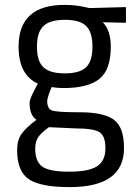

<svg xmlns="http://www.w3.org/2000/svg" viewBox="-20 -530 554 785"><path d="M265 235Q145 235 97.5 202.5Q50 170 50 84Q50 43 68 17.5Q86 -8 129 -40Q101 -59 101 -109Q101 -126 126 -172L135 -188Q56 -224 56 -339Q56 -510 243 -510Q291 -510 332 -500L347 -497L495 -501V-437L400 -439Q433 -406 433 -339Q433 -245 386.5 -207.5Q340 -170 240 -170Q213 -170 191 -174Q173 -130 173 -117Q173 -86 192 -78.5Q211 -71 307 -71Q403 -71 445 -41Q487 -11 487 76Q487 235 265 235ZM124 78Q124 131 153.5 151.5Q183 172 262.5 172Q342 172 376.5 150Q411 128 411 76.5Q411 25 386 10Q361 -5 288 -5L180 -10Q147 14 135.5 32Q124 50 124 78ZM131 -339Q131 -280 157.5 -255Q184 -230 245 -230Q306 -230 332 -255Q358 -280 358 -339.5Q358 -399 332 -424Q306 -449 245 -449Q184 -449 157.5 -423.5Q131 -398 131 -339Z"/></svg>

Font: Titillium Web
Style: Regular
Weight: 400
Version: Version 1.002;PS 57.000;hotconv 1.0.70;makeotf.lib2.5.55311